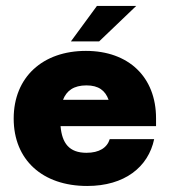

<svg xmlns="http://www.w3.org/2000/svg" viewBox="-20 -615 571 644"><path d="M437 -595.2H305.2L217.8 -476.1H312.5ZM503.4 -218.3C503.4 -356.4 411.6 -444.3 268.1 -444.3C123.5 -444.3 25.9 -356.4 25.9 -217.3C25.9 -79.6 121.6 8.8 272.5 8.8C397.9 8.8 477.5 -54.7 497.1 -148.4H348.1C339.4 -119.6 313 -102.5 270 -102.5C211.9 -102.5 188 -134.8 183.1 -191.9H503.4ZM270 -328.6C310.5 -328.6 333 -311.5 344.2 -280.3H191.4C203.1 -310.5 227.1 -328.6 270 -328.6Z"/></svg>

Font: Now Black
Style: Regular
Weight: 400
Designer: Alfredo Marco Pradil
Foundry: Alfredo Marco Pradil
Version: Version 1.200;hotconv 1.0.109;makeotfexe 2.5.65596